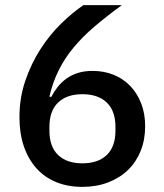

<svg xmlns="http://www.w3.org/2000/svg" viewBox="-20 -718 640 750"><path d="M302 12Q244 12 198.5 -7Q153 -26 121.5 -61.5Q90 -97 73 -147Q56 -197 56 -260Q56 -336 79 -403Q102 -470 138 -526Q174 -582 218.5 -625.5Q263 -669 306 -698H456Q397 -655 350 -615Q303 -575 268 -533Q233 -491 209.5 -444Q186 -397 173 -341L180 -339Q191 -360 205.5 -378.5Q220 -397 239.5 -411Q259 -425 284 -433Q309 -441 342 -441Q386 -441 423.5 -426Q461 -411 488.5 -382.5Q516 -354 531.5 -314Q547 -274 547 -225Q547 -172 529.5 -128.5Q512 -85 480 -54Q448 -23 402.5 -5.5Q357 12 302 12ZM302 -80Q363 -80 397 -112.5Q431 -145 431 -208V-222Q431 -285 397 -317.5Q363 -350 302 -350Q241 -350 207 -317.5Q173 -285 173 -222V-208Q173 -145 207 -112.5Q241 -80 302 -80Z"/></svg>

Font: IBM Plex Sans KR Medium
Style: Regular
Weight: 500
Designer: Mike Abbink; Paul van der Laan; Pieter van Rosmalen; Wujin Sim; Chorong Kim; Dohee Lee;
Foundry: Sandoll Inc.
Version: Version 1.001